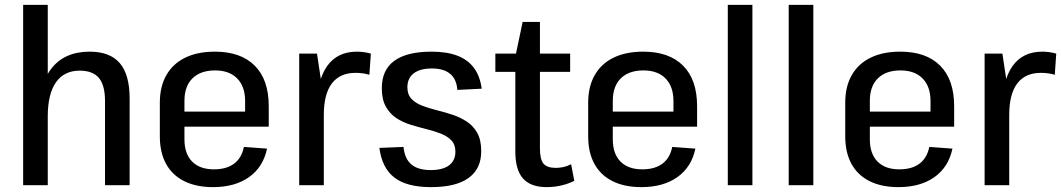

<svg xmlns="http://www.w3.org/2000/svg" viewBox="-20 -760 4355 788"><path d="M411 -345Q411 -410 386 -440Q361 -470 307 -470Q243 -470 209.5 -422Q176 -374 176 -282L135 -211L136 -272Q136 -407 190 -477.5Q244 -548 348 -548Q431 -548 471.5 -501Q512 -454 512 -356V0H411ZM75 -740H176V-368V0H75Z M854 8Q785 8 736 -16.5Q687 -41 661.5 -87.5Q636 -134 636 -201V-339Q636 -405 663 -452Q690 -499 740.5 -523.5Q791 -548 862 -548Q968 -548 1025.5 -490.5Q1083 -433 1083 -324V-240H718V-302H1002L986 -273V-345Q986 -405 953.5 -438Q921 -471 863 -471Q803 -471 770 -438.5Q737 -406 737 -346V-188Q737 -129 768.5 -97Q800 -65 858 -65Q910 -65 941 -88.5Q972 -112 981 -157L1076 -150Q1060 -74 1002 -33Q944 8 854 8Z M1208 -540H1281L1309 -354V0H1208ZM1280 -312Q1280 -428 1322 -488Q1364 -548 1445 -548Q1459 -548 1473.5 -546Q1488 -544 1502 -540L1496 -453Q1470 -461 1439 -461Q1375 -461 1342 -417.5Q1309 -374 1309 -288Z M1749 8Q1650 8 1599 -31Q1548 -70 1537 -153L1636 -157Q1641 -108 1668.5 -85Q1696 -62 1748 -62Q1797 -62 1823 -81.5Q1849 -101 1849 -137Q1849 -167 1832.5 -184Q1816 -201 1789.5 -211.5Q1763 -222 1730.5 -230Q1698 -238 1665.5 -248Q1633 -258 1606.5 -275.5Q1580 -293 1563.5 -322.5Q1547 -352 1547 -398Q1547 -473 1598.5 -510.5Q1650 -548 1751 -548Q1814 -548 1857 -531.5Q1900 -515 1925 -481.5Q1950 -448 1957 -396L1857 -391Q1854 -435 1827.5 -457Q1801 -479 1753 -479Q1704 -479 1678 -459Q1652 -439 1652 -402Q1652 -372 1668.5 -354.5Q1685 -337 1712 -326.5Q1739 -316 1771.5 -308Q1804 -300 1836 -289.5Q1868 -279 1895 -261.5Q1922 -244 1938.5 -215Q1955 -186 1955 -139Q1955 -67 1903 -29.5Q1851 8 1749 8Z M2224 8Q2158 8 2126.5 -27.5Q2095 -63 2095 -138V-527L2125 -670H2196V-150Q2196 -106 2210.5 -88.5Q2225 -71 2261 -71Q2277 -71 2293 -74.5Q2309 -78 2324 -86L2337 -18Q2322 -10 2303 -4Q2284 2 2264 5Q2244 8 2224 8ZM2013 -540H2320V-465H2013Z M2612 8Q2543 8 2494 -16.5Q2445 -41 2419.5 -87.5Q2394 -134 2394 -201V-339Q2394 -405 2421 -452Q2448 -499 2498.5 -523.5Q2549 -548 2620 -548Q2726 -548 2783.5 -490.5Q2841 -433 2841 -324V-240H2476V-302H2760L2744 -273V-345Q2744 -405 2711.5 -438Q2679 -471 2621 -471Q2561 -471 2528 -438.5Q2495 -406 2495 -346V-188Q2495 -129 2526.5 -97Q2558 -65 2616 -65Q2668 -65 2699 -88.5Q2730 -112 2739 -157L2834 -150Q2818 -74 2760 -33Q2702 8 2612 8Z M3068 -740V0H2967V-740Z M3318 -740V0H3217V-740Z M3667 8Q3598 8 3549 -16.5Q3500 -41 3474.5 -87.5Q3449 -134 3449 -201V-339Q3449 -405 3476 -452Q3503 -499 3553.5 -523.5Q3604 -548 3675 -548Q3781 -548 3838.5 -490.5Q3896 -433 3896 -324V-240H3531V-302H3815L3799 -273V-345Q3799 -405 3766.5 -438Q3734 -471 3676 -471Q3616 -471 3583 -438.5Q3550 -406 3550 -346V-188Q3550 -129 3581.5 -97Q3613 -65 3671 -65Q3723 -65 3754 -88.5Q3785 -112 3794 -157L3889 -150Q3873 -74 3815 -33Q3757 8 3667 8Z M4021 -540H4094L4122 -354V0H4021ZM4093 -312Q4093 -428 4135 -488Q4177 -548 4258 -548Q4272 -548 4286.5 -546Q4301 -544 4315 -540L4309 -453Q4283 -461 4252 -461Q4188 -461 4155 -417.5Q4122 -374 4122 -288Z"/></svg>

Font: Pathway Extreme SemiCondensed Medium
Style: Regular
Weight: 500
Width: 4
Version: Version 1.001;gftools[0.9.26]